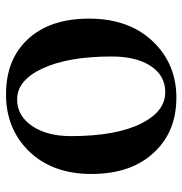

<svg xmlns="http://www.w3.org/2000/svg" viewBox="-4 -587 607 639"><g transform="rotate(-90 299.5 -267.5)"><path d="M115 -55Q40 -131 40 -267Q40 -399 119 -478Q193 -551 305 -551Q419 -551 486 -481Q557 -407 557 -275Q557 -139 478 -59Q404 16 294 16Q183 16 115 -55ZM401 -72Q431 -120 431 -199Q431 -346 390 -432Q351 -514 288 -514Q233 -514 199 -463Q166 -414 166 -335Q166 -183 209 -99Q249 -21 312 -21Q369 -21 401 -72Z"/></g></svg>

Font: Source Han Serif JP
Style: Bold
Weight: 700
Designer: Ryoko NISHIZUKA  (kana & ideographs); Frank Grießhammer (Latin, Greek & Cyrillic); Wenlong ZHANG  (bopomofo); Sandoll Co
Foundry: Adobe Systems Incorporated
Version: Version 1.000;PS 1;hotconv 16.6.53;makeotf.lib2.5.65590